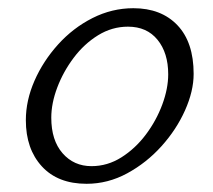

<svg xmlns="http://www.w3.org/2000/svg" viewBox="-20 -436 518 468"><path d="M191 12Q121 12 82 -30.5Q43 -73 43 -143Q43 -191 64 -239Q85 -287 121.5 -327.5Q158 -368 205.5 -392Q253 -416 305 -416Q373 -416 412.5 -374.5Q452 -333 452 -256Q452 -214 431 -167Q410 -120 373.5 -79.5Q337 -39 290 -13.5Q243 12 191 12ZM203 -31Q242 -31 276 -52.5Q310 -74 335.5 -108Q361 -142 375.5 -181Q390 -220 390 -255Q390 -307 364 -339Q338 -371 292 -371Q253 -371 219 -350Q185 -329 159.5 -295Q134 -261 119.5 -222.5Q105 -184 105 -149Q105 -94 132.5 -62.5Q160 -31 203 -31Z"/></svg>

Font: Junicode
Style: Italic
Weight: 400
Italic angle: -11°
Designer: Peter S. Baker
Version: Version 2.100; ttfautohint (v1.8.4)